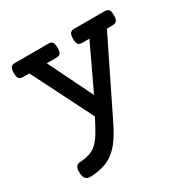

<svg xmlns="http://www.w3.org/2000/svg" viewBox="-150 -585 901 920"><g transform="rotate(-30 300.0 -124.5)"><path d="M545.9 -451.2Q564.9 -451.2 571.3 -441.4Q576.7 -433.6 576.7 -412.1Q576.7 -388.7 569.3 -381.3Q563 -373.5 545.9 -373.5H515.6L319.8 25.4Q295.4 76.2 272.5 108.9Q249.5 141.6 224.1 161.1Q198.2 181.2 166.5 190.9Q134.8 200.7 92.3 202.1Q75.2 202.6 65.9 191.9Q56.6 181.2 56.6 153.8Q56.6 135.3 63.5 126Q69.8 117.2 82.5 116.2Q115.7 114.3 137.9 106.9Q160.2 99.6 178.2 83.5Q195.8 67.4 213.1 39.6Q230.5 11.7 255.4 -37.6L86.4 -373.5H53.7Q34.7 -373.5 28.3 -383.3Q22.9 -391.6 22.9 -412.1Q22.9 -433.1 29.3 -442.4Q32.7 -447.3 38.6 -449.2Q44.4 -451.2 53.7 -451.2H234.4Q252 -451.2 258.3 -443.4Q265.1 -435.1 265.1 -412.1Q265.1 -390.1 258.3 -381.8Q251.5 -373.5 234.4 -373.5H183.1L303.2 -128.9L418.9 -373.5H381.3Q363.8 -373.5 357.4 -381.3Q350.6 -390.1 350.6 -412.1Q350.6 -433.1 356.9 -442.4Q363.8 -451.2 381.3 -451.2Z"/></g></svg>

Font: Courier Prime Medium
Style: Regular
Weight: 500
Designer: Alan Dague-Greene
Foundry: Quote-Unquote Apps
Version: Version 1.202